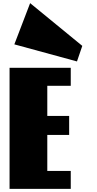

<svg xmlns="http://www.w3.org/2000/svg" viewBox="-20 -1215 625 1235"><path d="M435.1 -778.8V-663.1H284.2V-469.2H424.8V-347.2H284.2V-115.7H435.1V0H41.5V-778.8ZM173.8 -1194.8 509.3 -919.9 475.1 -819.8 72.3 -929.7Z"/></svg>

Font: Coda Caption ExtraBold
Style: Regular
Weight: 800
Designer: vernon adams
Foundry: vernon adams
Version: Version 1.002